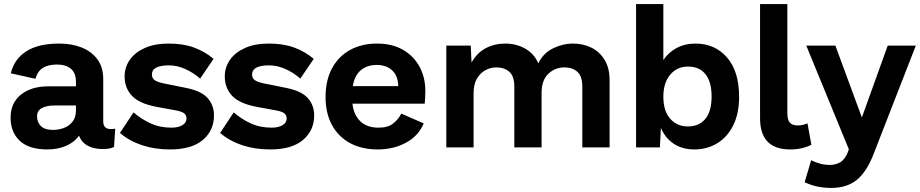

<svg xmlns="http://www.w3.org/2000/svg" viewBox="-20 -724 4518 943"><path d="M353 -323Q353 -365 328.5 -386Q304 -407 260 -407Q217 -407 191 -391Q165 -375 154 -337L33 -364Q50 -434 109 -472Q168 -510 271 -510Q333 -510 381.5 -490.5Q430 -471 458.5 -432.5Q487 -394 487 -336V-128Q487 -90 525 -90Q530 -90 536 -90.5Q542 -91 546 -92L540 -2Q520 8 484 8Q442 8 411.5 -8Q381 -24 368 -58Q344 -24 303 -7Q262 10 213 10Q122 10 77 -32.5Q32 -75 32 -146Q32 -218 82.5 -259Q133 -300 218 -300H353ZM242 -86Q267 -86 292.5 -95Q318 -104 335.5 -125.5Q353 -147 353 -182V-206H250Q208 -206 185 -193Q162 -180 162 -153Q162 -124 180.5 -105Q199 -86 242 -86Z M815 10Q741 10 678.5 -10.5Q616 -31 569 -71L636 -172Q671 -141 717.5 -119Q764 -97 822 -97Q855 -97 875.5 -109Q896 -121 896 -143Q896 -157 885.5 -166.5Q875 -176 843 -182L750 -199Q664 -215 628 -253.5Q592 -292 592 -349Q592 -393 617 -429.5Q642 -466 690.5 -488Q739 -510 809 -510Q880 -510 933 -490.5Q986 -471 1029 -435L963 -338Q930 -367 890 -385Q850 -403 810 -403Q726 -403 726 -358Q726 -342 737.5 -332Q749 -322 781 -315L895 -292Q969 -277 1000 -242Q1031 -207 1031 -157Q1031 -83 976 -36.5Q921 10 815 10Z M1307 10Q1233 10 1170.5 -10.5Q1108 -31 1061 -71L1128 -172Q1163 -141 1209.5 -119Q1256 -97 1314 -97Q1347 -97 1367.5 -109Q1388 -121 1388 -143Q1388 -157 1377.5 -166.5Q1367 -176 1335 -182L1242 -199Q1156 -215 1120 -253.5Q1084 -292 1084 -349Q1084 -393 1109 -429.5Q1134 -466 1182.5 -488Q1231 -510 1301 -510Q1372 -510 1425 -490.5Q1478 -471 1521 -435L1455 -338Q1422 -367 1382 -385Q1342 -403 1302 -403Q1218 -403 1218 -358Q1218 -342 1229.5 -332Q1241 -322 1273 -315L1387 -292Q1461 -277 1492 -242Q1523 -207 1523 -157Q1523 -83 1468 -36.5Q1413 10 1307 10Z M1835 10Q1758 10 1700.5 -20.5Q1643 -51 1611 -109Q1579 -167 1579 -247Q1579 -330 1611 -389Q1643 -448 1700 -479Q1757 -510 1831 -510Q1907 -510 1960 -479Q2013 -448 2041 -395.5Q2069 -343 2069 -277Q2069 -259 2068 -243.5Q2067 -228 2066 -215H1711Q1717 -160 1749.5 -128.5Q1782 -97 1839 -97Q1885 -97 1910.5 -117Q1936 -137 1951 -166L2061 -118Q2036 -57 1974.5 -23.5Q1913 10 1835 10ZM1713 -301H1936Q1935 -351 1906.5 -378Q1878 -405 1830 -405Q1783 -405 1752 -379Q1721 -353 1713 -301Z M2172 0V-500H2292L2296 -417Q2323 -465 2366 -487.5Q2409 -510 2462 -510Q2515 -510 2559 -485.5Q2603 -461 2624 -413Q2648 -463 2696 -486.5Q2744 -510 2795 -510Q2844 -510 2884.5 -490Q2925 -470 2949.5 -430Q2974 -390 2974 -330V0H2840V-298Q2840 -350 2815.5 -371.5Q2791 -393 2753 -393Q2706 -393 2673 -361.5Q2640 -330 2640 -268V0H2506V-298Q2506 -350 2481.5 -371.5Q2457 -393 2418 -393Q2391 -393 2365.5 -380Q2340 -367 2323 -339Q2306 -311 2306 -265V0Z M3391 10Q3331 10 3289 -18Q3247 -46 3226 -96L3221 0H3104V-704H3238V-429Q3261 -465 3302 -487.5Q3343 -510 3396 -510Q3491 -510 3550.5 -442Q3610 -374 3610 -249Q3610 -166 3581 -108Q3552 -50 3502 -20Q3452 10 3391 10ZM3358 -103Q3414 -103 3444.5 -140.5Q3475 -178 3475 -250Q3475 -322 3445 -359.5Q3415 -397 3359 -397Q3305 -397 3271.5 -357Q3238 -317 3238 -249Q3238 -179 3271.5 -141Q3305 -103 3358 -103Z M3847 -704V-169Q3847 -135 3859.5 -121.5Q3872 -108 3896 -108Q3914 -108 3925 -111Q3936 -114 3946 -118L3965 -13Q3944 -2 3917.5 4Q3891 10 3861 10Q3713 10 3713 -143V-704Z M4062 199Q3990 199 3932 171L3964 63Q3984 73 4007 79.5Q4030 86 4057 86Q4082 86 4105 74Q4128 62 4144 24L4149 9L3940 -500H4083L4213 -147L4340 -500H4478L4270 34Q4236 121 4187.5 160Q4139 199 4062 199Z"/></svg>

Font: Prodigy Sans SemiBold
Style: Regular
Weight: 600
Designer: Wei Huang
Foundry: Wei Huang
Version: Version 1.003; ttfautohint (v1.8.3)